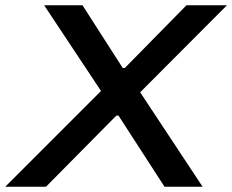

<svg xmlns="http://www.w3.org/2000/svg" viewBox="-41 -706 878 726"><path d="M-21 0 341 -362 126 -686H271L423 -449H431L664 -686H817L489 -357L725 0H581L407 -269H399L133 0Z"/></svg>

Font: Archivo SemiExpanded Medium
Style: Italic
Weight: 500
Width: 6
Italic angle: -10°
Designer: Hector Gatti
Foundry: Omnibus-Type
Version: Version 2.001